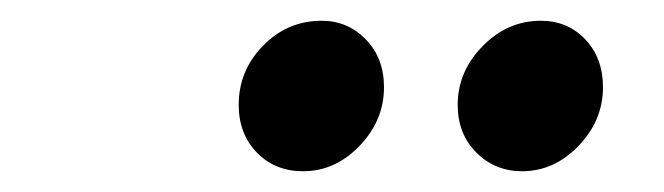

<svg xmlns="http://www.w3.org/2000/svg" viewBox="-20 -767 640 185"><path d="M272 -602Q245 -602 227.5 -620Q210 -638 210 -666Q210 -699 233.5 -723Q257 -747 290 -747Q315 -747 332.5 -729Q350 -711 350 -683Q350 -651 326.5 -626.5Q303 -602 272 -602ZM483 -602Q457 -602 439 -620Q421 -638 421 -666Q421 -698 445 -722.5Q469 -747 501 -747Q527 -747 544 -729Q561 -711 561 -683Q561 -651 537.5 -626.5Q514 -602 483 -602Z"/></svg>

Font: Red Hat Display ExtraBold
Style: Italic
Weight: 800
Italic angle: -12°
Designer: Pentagram, MCKL
Foundry: Pentagram, MCKL
Version: Version 1.023